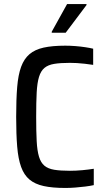

<svg xmlns="http://www.w3.org/2000/svg" viewBox="-20 -922 526 950"><path d="M303 8Q239 8 196 -1.5Q153 -11 126 -33.5Q99 -56 84.5 -96Q70 -136 65 -197Q60 -258 60 -344Q60 -430 65 -491Q70 -552 84.5 -591.5Q99 -631 126 -654Q153 -677 196 -686.5Q239 -696 303 -696Q327 -696 352.5 -694Q378 -692 401.5 -688.5Q425 -685 441 -681V-601Q421 -604 400 -606.5Q379 -609 360.5 -610Q342 -611 326 -611Q279 -611 248.5 -606Q218 -601 200 -586Q182 -571 173 -541.5Q164 -512 161.5 -464Q159 -416 159 -344Q159 -272 161.5 -224Q164 -176 173 -146.5Q182 -117 200 -102Q218 -87 248.5 -82Q279 -77 326 -77Q356 -77 388 -80Q420 -83 444 -87V-6Q426 -2 402 1Q378 4 352.5 6Q327 8 303 8ZM236 -760V-765L312 -902H408V-897L305 -760Z"/></svg>

Font: Saira SemiCondensed Medium
Style: Regular
Weight: 500
Width: 4
Designer: Hector Gatti with collaboration of the Omnibus-Type team
Foundry: Omnibus-Type
Version: Version 1.101